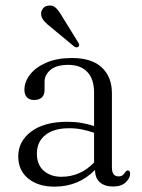

<svg xmlns="http://www.w3.org/2000/svg" viewBox="-20 -670 516 700"><path d="M46.5 -100Q46.5 -155 94 -190.5Q141.5 -226 225 -226Q252.5 -226 277.2 -221.8Q302 -217.5 323 -210.5V-332.5Q323 -381.5 298.5 -407.5Q274 -433.5 229.5 -433.5Q185.5 -433.5 164 -415.2Q142.5 -397 142.5 -372.5V-343Q142.5 -305.5 103.5 -305.5Q87 -305.5 78 -315.5Q69 -325.5 69 -342.5Q69 -372 89.8 -398.5Q110.5 -425 149.2 -441.8Q188 -458.5 242.5 -458.5Q314.5 -458.5 351.2 -424Q388 -389.5 388 -330.5V-59.5Q388 -27 412 -27Q421.5 -27 427 -31.2Q432.5 -35.5 436 -41.5Q441 -48.5 445.5 -48.5Q454.5 -48.5 454.5 -37Q454.5 -20.5 438.2 -5.2Q422 10 392.5 10Q361.5 10 344 -5.5Q326.5 -21 326.5 -50.5Q266.5 10.5 178.5 10.5Q119.5 10.5 83 -19Q46.5 -48.5 46.5 -100ZM114.5 -110Q114.5 -69 139.8 -47.2Q165 -25.5 204 -25.5Q273 -25.5 323 -77.5V-186Q302.5 -193 280 -197.8Q257.5 -202.5 232 -202.5Q176.5 -202.5 145.5 -177.8Q114.5 -153 114.5 -110ZM209 -606 265 -515.5Q267.5 -511.5 268.5 -507.2Q269.5 -503 266 -500Q260 -494.5 251 -500L166.5 -570Q151.5 -581.5 141.8 -592.2Q132 -603 130 -616Q128.5 -628 135.8 -638Q143 -648 156.5 -649.5Q173.5 -652 185 -640Q196.5 -628 209 -606Z"/></svg>

Font: Fraunces 72pt Soft Light
Style: Regular
Weight: 300
Version: Version 1.000;[b76b70a41]